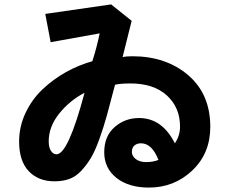

<svg xmlns="http://www.w3.org/2000/svg" viewBox="-20 -807 1040 868"><path d="M66.4 -167Q66.4 -234.4 95.2 -295.9Q124 -357.4 171.9 -402.8Q219.7 -448.2 277.3 -480.5Q335 -512.7 397.5 -530.3Q417 -590.8 430.7 -656.2L209 -616.2L184.6 -744.1L482.4 -787.1L575.2 -712.9L534.2 -548.8Q549.8 -552.7 578.1 -552.7Q730.5 -552.7 830.6 -467.3Q930.7 -381.8 930.7 -233.4Q930.7 -113.3 849.1 -36.1Q767.6 41 653.3 41Q561.5 41 506.3 -2.9Q451.2 -46.9 451.2 -118.2Q451.2 -191.4 498 -232.4Q544.9 -273.4 608.4 -273.4Q712.9 -273.4 770.5 -159.2Q793.9 -193.4 793.9 -234.4Q793.9 -321.3 734.4 -375.5Q674.8 -429.7 570.3 -429.7Q523.4 -429.7 500 -423.8Q478.5 -340.8 463.9 -287.6Q449.2 -234.4 429.7 -179.7Q410.2 -125 391.1 -93.3Q372.1 -61.5 347.7 -35.2Q323.2 -8.8 293.5 2Q263.7 12.7 226.6 12.7Q153.3 12.7 109.9 -33.2Q66.4 -79.1 66.4 -167ZM200.2 -168Q200.2 -140.6 210.4 -125Q220.7 -109.4 235.4 -109.4Q288.1 -109.4 362.3 -387.7Q294.9 -352.5 247.6 -293.5Q200.2 -234.4 200.2 -168ZM576.2 -120.1Q576.2 -101.6 593.8 -87.9Q611.3 -74.2 641.6 -74.2Q671.9 -74.2 696.3 -84Q667 -159.2 617.2 -159.2Q599.6 -159.2 587.9 -149.4Q576.2 -139.6 576.2 -120.1Z"/></svg>

Font: Gothic A1 ExtraBold
Style: Regular
Weight: 800
Designer: HanYang I&C Co.,Ltd.
Foundry: HanYang I&C Co.,Ltd.
Version: Version 2.50